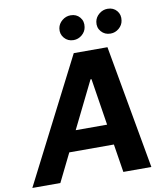

<svg xmlns="http://www.w3.org/2000/svg" viewBox="-121 -1029 969 1112"><g transform="rotate(-10 363.0 -473.0)"><path d="M143.1 0H-21.7L350.1 -727.3H548.3L678.3 0H513.5L487.2 -165.8H224.8ZM283.7 -285.9H468.4L425.1 -561.1H419.4ZM580.3 -801.8Q546.2 -801.8 525.4 -826Q504.6 -850.1 510.3 -883.2Q514.9 -909.8 537.1 -928.1Q559.3 -946.4 587 -946.4Q621.1 -946.4 641.2 -922.6Q661.2 -898.8 655.5 -865.1Q651.6 -838.8 629.8 -820.3Q608 -801.8 580.3 -801.8ZM362.9 -801.8Q329.2 -801.8 308.4 -826.2Q287.6 -850.5 293 -883.2Q297.6 -909.8 319.8 -928.1Q342 -946.4 369.7 -946.4Q403.8 -946.4 423.8 -922.6Q443.9 -898.8 438.2 -865.1Q434.3 -838.8 412.5 -820.3Q390.6 -801.8 362.9 -801.8Z"/></g></svg>

Font: Karasuma Gothic
Style: Bold Italic
Weight: 700
Italic angle: 9.39998°
Designer: Rasmus Andersson / Ryoko Nishizuka
Foundry: Genbu
Version: Version 1.00